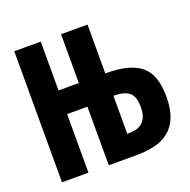

<svg xmlns="http://www.w3.org/2000/svg" viewBox="-98 -622 696 702"><g transform="rotate(-20 250.0 -271.0)"><path d="M494 -180Q494 -133 481.5 -101.5Q469 -70 446 -51Q423 -32 390.5 -24Q358 -16 317 -16H210V-244H131V-16H28V-526H131V-336H210V-526H313V-336H317Q408 -336 451 -301Q494 -266 494 -180ZM393 -176Q393 -219 373 -234Q353 -249 314 -249H313V-101Q329 -101 343.5 -103.5Q358 -106 369 -114.5Q380 -123 386.5 -137.5Q393 -152 393 -176Z"/></g></svg>

Font: D2Coding
Style: Bold
Weight: 700
Monospace: yes
Designer: Yong-Rak Park; Jeong-Hwan Yoon; Sang-Min Lee;
Foundry: NHN Corporation
Version: Version 1.3.2; Build 20180524